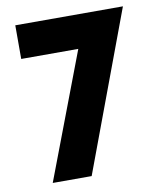

<svg xmlns="http://www.w3.org/2000/svg" viewBox="-77 -725 657 787"><g transform="rotate(-10 251.5 -331.5)"><path d="M488 -663 241 0H79L284 -540L331 -523H40V-663Z"/></g></svg>

Font: Josefin Sans Thin
Style: Bold
Weight: 700
Version: Version 2.000